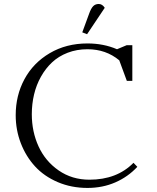

<svg xmlns="http://www.w3.org/2000/svg" viewBox="-20 -927 779 955"><path d="M58.1 -354Q58.1 -452.6 101.8 -533.4Q145.5 -614.3 227.5 -662.6Q309.6 -710.9 415 -710.9Q495.1 -710.9 562 -682.1L609.9 -702.1H638.2V-524.9H610.8L573.2 -627Q506.8 -682.1 415 -682.1Q361.8 -682.1 316.4 -664.6Q271 -647 238.8 -616.7Q206.5 -586.4 183.6 -545.4Q160.6 -504.4 149.4 -457Q138.2 -409.7 138.2 -358.9Q138.2 -272 171.9 -198.5Q205.6 -125 272 -79.1Q338.4 -33.2 424.8 -33.2Q561.5 -33.2 644 -117.2L663.1 -97.2Q616.7 -47.4 553.5 -19.8Q490.2 7.8 415 7.8Q335 7.8 267.1 -21.2Q199.2 -50.3 154.1 -99.6Q108.9 -148.9 83.5 -214.8Q58.1 -280.8 58.1 -354ZM389.2 -766.1 422.9 -857.9Q432.6 -885.3 443.4 -896.2Q454.1 -907.2 471.2 -907.2Q488.8 -907.2 501 -888.2L413.1 -756.8Z"/></svg>

Font: Dihjauti
Style: Regular
Weight: 400
Designer: T. Christopher White
Version: Version 3.0.0